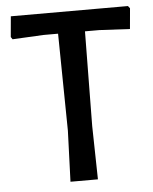

<svg xmlns="http://www.w3.org/2000/svg" viewBox="-49 -683 578 725"><g transform="rotate(-5 240.5 -321.0)"><path d="M463 -642 470 -633 463 -555 347 -561H293L289 -202L293 0H189L196 -193L191 -561H136L18 -555L12 -564L19 -642Z"/></g></svg>

Font: Alegreya Sans Medium
Style: Regular
Weight: 500
Designer: Juan Pablo del Peral
Foundry: Huerta Tipografica
Version: Version 2.007